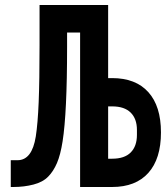

<svg xmlns="http://www.w3.org/2000/svg" viewBox="-20 -747 663 767"><path d="M248 -617V-559Q248 -296 230 -182Q221.5 -128 207.5 -95.5Q193.5 -63 173 -42Q151.5 -19.5 113.8 -9.8Q76 0 34 0H23V-107H50Q108 -107 123 -202Q131 -253.5 134.5 -339.2Q138 -425 138 -566V-727H412V-435H428Q522 -435 572.5 -379Q623 -323 623 -218Q623 -112.5 572.5 -56.2Q522 0 428 0H300V-617ZM527 -208V-228Q527 -272.5 502 -297.2Q477 -322 428 -322H412V-113H428Q477.5 -113 502.2 -138Q527 -163 527 -208Z"/></svg>

Font: JuliaMono Black
Style: Regular
Weight: 900
Monospace: yes
Designer: cormullion
Foundry: corm
Version: Version 0.054; ttfautohint (v1.8.4)